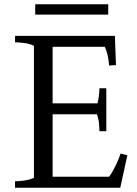

<svg xmlns="http://www.w3.org/2000/svg" viewBox="-20 -874 638 894"><path d="M50 0V-30Q64 -30 90 -33Q116 -36 138 -46V-661Q116 -671 90 -674Q64 -677 50 -677V-707H515L520 -571L488 -569Q487 -586 482.5 -610Q478 -634 468 -656H225V-393H434Q439 -413 441 -432Q443 -451 443 -463H475V-263H443Q443 -276 441 -298.5Q439 -321 431 -342H225V-51H488Q501 -68 512.5 -91Q524 -114 532 -133.5Q540 -153 541 -159L573 -151L540 0ZM144 -806V-854H484V-806Z"/></svg>

Font: Joan
Style: Regular
Weight: 400
Designer: Paolo Biagini
Version: Version 1.001; ttfautohint (v1.8.4.7-5d5b);gftools[0.9.30]